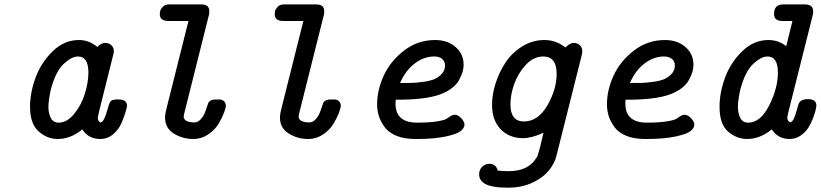

<svg xmlns="http://www.w3.org/2000/svg" viewBox="-20 -631 3749 877"><path d="M117.2 -143.1Q117.2 -207 142.1 -275.6Q167 -344.2 220 -396.2Q272.9 -448.2 340.8 -448.2Q386.7 -448.2 423.8 -417H424.8Q442.9 -435.1 460.9 -435.1Q477.1 -435.1 488.5 -424.6Q500 -414.1 500 -397Q500 -388.2 496.1 -376L433.1 -124Q427.2 -98.1 426.8 -91.8Q426.8 -85 429.9 -80.1Q433.1 -75.2 435.5 -73.5Q438 -71.8 439.9 -71.8Q455.1 -71.8 473.1 -138.2Q480 -164.1 487.5 -170.4Q495.1 -176.8 519 -176.8H521Q560.1 -176.8 560.1 -147.9Q560.1 -142.1 554 -121.1Q547.9 -100.1 535.4 -70.1Q522.9 -40 497.1 -18.1Q471.2 3.9 438 3.9Q383.8 3.9 356 -40Q302.7 3.9 243.2 3.9Q195.3 3.9 156.2 -31Q117.2 -65.9 117.2 -143.1ZM201.2 -142.1Q201.2 -113.3 212.2 -92Q223.1 -70.8 248 -70.8Q286.1 -70.8 319.1 -111.3Q352.1 -151.9 367.9 -203.9Q383.8 -255.9 383.8 -299.8Q383.8 -373 335.9 -373Q307.1 -373 270.5 -338.6Q233.9 -304.2 211.9 -221.2Q201.2 -172.9 201.2 -142.1Z M710 -565.9Q710 -572.8 711.9 -581.3Q713.9 -589.8 723.9 -600.3Q733.9 -610.8 751 -610.8H899.9Q936 -610.8 936 -580.1Q936 -571.3 935.1 -565.9L820.8 -109.9Q818.8 -101.1 818.8 -97.2Q821.8 -72.3 867.7 -71.8Q882.8 -71.8 894.8 -84Q906.7 -96.2 912.8 -109.6Q918.9 -123 924.3 -140.1Q929.7 -157.2 930.7 -159.2Q938.5 -176.8 966.3 -176.8Q967.3 -176.8 967.8 -176.8H981Q995.1 -176.8 1003.4 -168.5Q1011.7 -160.2 1011.7 -147.9Q1011.7 -138.2 1002.9 -115Q994.1 -91.8 977.5 -64.5Q960.9 -37.1 930.4 -16.6Q899.9 3.9 862.8 3.9Q814 3.9 773.9 -21Q733.9 -45.9 733.9 -94.2Q733.9 -111.3 741.7 -140.1L840.8 -535.2H749Q710 -535.2 710 -565.9Z M1234.9 -565.9Q1234.9 -572.8 1236.8 -581.3Q1238.8 -589.8 1248.8 -600.3Q1258.8 -610.8 1275.9 -610.8H1424.8Q1460.9 -610.8 1460.9 -580.1Q1460.9 -571.3 1460 -565.9L1345.7 -109.9Q1343.8 -101.1 1343.8 -97.2Q1346.7 -72.3 1392.6 -71.8Q1407.7 -71.8 1419.7 -84Q1431.6 -96.2 1437.7 -109.6Q1443.8 -123 1449.2 -140.1Q1454.6 -157.2 1455.6 -159.2Q1463.4 -176.8 1491.2 -176.8Q1492.2 -176.8 1492.7 -176.8H1505.9Q1520 -176.8 1528.3 -168.5Q1536.6 -160.2 1536.6 -147.9Q1536.6 -138.2 1527.8 -115Q1519 -91.8 1502.4 -64.5Q1485.8 -37.1 1455.3 -16.6Q1424.8 3.9 1387.7 3.9Q1338.9 3.9 1298.8 -21Q1258.8 -45.9 1258.8 -94.2Q1258.8 -111.3 1266.6 -140.1L1365.7 -535.2H1273.9Q1234.9 -535.2 1234.9 -565.9Z M1702.6 -154.8Q1702.6 -219.7 1732.7 -285.4Q1762.7 -351.1 1825.2 -399.7Q1887.7 -448.2 1967.8 -448.2Q2023.9 -448.2 2060.8 -416.5Q2097.7 -384.8 2097.7 -335Q2097.7 -319.8 2093.3 -304Q2088.9 -288.1 2076.2 -264.2Q2063.5 -240.2 2031.5 -219.7Q1999.5 -199.2 1952.6 -189Q1902.8 -177.7 1822.8 -175.8H1787.6Q1786.6 -164.6 1786.6 -158.2Q1786.6 -71.3 1883.8 -70.8Q1939.9 -70.8 1975.3 -76.4Q2010.7 -82 2020.8 -89.1Q2030.8 -96.2 2039.3 -101.6Q2047.9 -106.9 2057.6 -106.9Q2071.8 -106.9 2086.7 -91.1Q2101.6 -75.2 2101.6 -62Q2101.6 -46.9 2085.2 -33Q2068.8 -19 2016.4 -7.6Q1963.9 3.9 1881.8 3.9H1876.5Q1826.7 3.9 1791.3 -10.5Q1755.9 -24.9 1737.3 -50Q1718.8 -75.2 1710.7 -100.6Q1702.6 -126 1702.6 -154.8ZM1807.6 -252H1819.8Q1846.7 -252 1863.8 -252.4Q1880.9 -252.9 1912.4 -257.1Q1943.8 -261.2 1962.9 -269Q1981.9 -276.9 1997.3 -293Q2012.7 -309.1 2012.7 -332Q2012.7 -351.1 1999.3 -362.1Q1985.8 -373 1962.9 -373Q1916 -373 1873.8 -340.6Q1831.5 -308.1 1807.6 -252Z M2168.5 165Q2168.5 145 2182.1 131.1Q2195.8 117.2 2214.8 117.2Q2245.6 117.2 2253.4 147.9Q2277.3 150.9 2302.7 150.9Q2394.5 150.9 2430.7 88.9Q2436.5 89.8 2462.4 -24.9Q2409.2 0 2368.7 0Q2305.7 0 2266.6 -41Q2227.5 -82 2227.5 -151.9Q2227.5 -199.7 2244.1 -251.5Q2260.7 -303.2 2290.3 -347.2Q2319.8 -391.1 2366.2 -419.7Q2412.6 -448.2 2466.8 -448.2Q2520 -448.2 2562.5 -414.1Q2583.5 -435.1 2600.6 -435.1Q2616.7 -435.1 2628.2 -424.6Q2639.6 -414.1 2639.6 -397Q2639.6 -388.2 2636.7 -377L2526.4 62Q2520.5 85.9 2516.1 98.9Q2511.7 111.8 2497.6 133.3Q2483.4 154.8 2461.4 172.9Q2393.6 226.1 2305.7 226.1H2293.5Q2168.5 226.1 2168.5 165ZM2311.5 -154.8Q2311.5 -76.2 2372.6 -76.2Q2373 -76.2 2373.5 -76.2Q2437.5 -76.2 2480 -149.2Q2522.5 -222.2 2522.5 -293.9Q2522.5 -373 2461.4 -373Q2416.5 -373 2380.6 -333.5Q2344.7 -293.9 2328.1 -245.4Q2311.5 -196.8 2311.5 -154.8Z M2752.4 -154.8Q2752.4 -219.7 2782.5 -285.4Q2812.5 -351.1 2875 -399.7Q2937.5 -448.2 3017.6 -448.2Q3073.7 -448.2 3110.6 -416.5Q3147.5 -384.8 3147.5 -335Q3147.5 -319.8 3143.1 -304Q3138.7 -288.1 3126 -264.2Q3113.3 -240.2 3081.3 -219.7Q3049.3 -199.2 3002.4 -189Q2952.6 -177.7 2872.6 -175.8H2837.4Q2836.4 -164.6 2836.4 -158.2Q2836.4 -71.3 2933.6 -70.8Q2989.7 -70.8 3025.1 -76.4Q3060.5 -82 3070.6 -89.1Q3080.6 -96.2 3089.1 -101.6Q3097.7 -106.9 3107.4 -106.9Q3121.6 -106.9 3136.5 -91.1Q3151.4 -75.2 3151.4 -62Q3151.4 -46.9 3135 -33Q3118.7 -19 3066.2 -7.6Q3013.7 3.9 2931.6 3.9H2926.3Q2876.5 3.9 2841.1 -10.5Q2805.7 -24.9 2787.1 -50Q2768.6 -75.2 2760.5 -100.6Q2752.4 -126 2752.4 -154.8ZM2857.4 -252H2869.6Q2896.5 -252 2913.6 -252.4Q2930.7 -252.9 2962.2 -257.1Q2993.7 -261.2 3012.7 -269Q3031.7 -276.9 3047.1 -293Q3062.5 -309.1 3062.5 -332Q3062.5 -351.1 3049.1 -362.1Q3035.6 -373 3012.7 -373Q2965.8 -373 2923.6 -340.6Q2881.3 -308.1 2857.4 -252Z M3266.6 -143.1Q3266.6 -207 3291.5 -275.6Q3316.4 -344.2 3369.4 -396.2Q3422.4 -448.2 3490.2 -448.2Q3536.1 -448.2 3571.3 -419.9L3599.6 -535.2H3553.2Q3515.1 -535.2 3515.6 -567.9Q3515.6 -610.8 3557.6 -610.8H3656.2Q3694.3 -610.8 3694.3 -580.1Q3694.3 -567.9 3692.4 -562L3580.6 -117.2Q3576.7 -101.1 3576.2 -92.8Q3576.2 -85.9 3579.3 -81.1Q3582.5 -76.2 3585 -74.7Q3587.4 -73.2 3589.4 -73.2Q3599.1 -73.2 3606.7 -90.6Q3614.3 -107.9 3620.4 -131.3Q3626.5 -154.8 3629.4 -160.2Q3639.2 -178.2 3670.4 -178.2Q3709.5 -178.2 3709 -147.9Q3709 -144 3705.8 -129.6Q3702.6 -115.2 3694.1 -92Q3685.5 -68.8 3672.4 -47.9Q3659.2 -26.9 3636.7 -11.5Q3614.3 3.9 3587.4 3.9Q3533.2 3.9 3505.4 -40Q3451.2 3.9 3392.6 3.9Q3344.7 3.9 3305.7 -30Q3266.6 -64 3266.6 -143.1ZM3350.6 -142.1Q3350.6 -113.3 3361.6 -92Q3372.6 -70.8 3397.5 -70.8Q3453.6 -70.8 3493.4 -149.4Q3533.2 -228 3533.2 -299.8Q3533.2 -373 3485.4 -373Q3456.5 -373 3419.9 -338.6Q3383.3 -304.2 3361.3 -221.2Q3350.6 -172.9 3350.6 -142.1Z"/></svg>

Font: CMU Typewriter Text
Style: BoldItalic
Weight: 700
Italic angle: -14.04°
Version: Version 0.7.0